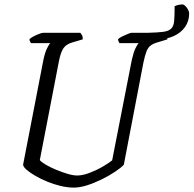

<svg xmlns="http://www.w3.org/2000/svg" viewBox="-20 -853 880 873"><path d="M316 0Q287 0 255.5 -7.5Q224 -15 194 -27.5Q164 -40 140 -54Q116 -68 101 -81Q86 -94 85 -104L177 -579Q184 -613 193.5 -632.5Q203 -652 209 -657H121Q120 -659 117 -663.5Q114 -668 114 -675Q120 -681 132.5 -687.5Q145 -694 158 -699Q171 -704 177 -704H345Q348 -701 352.5 -693.5Q357 -686 356 -674L312 -661Q282 -653 269 -634.5Q256 -616 248 -575L161 -125Q168 -116 188.5 -104Q209 -92 235.5 -81Q262 -70 287.5 -62.5Q313 -55 331 -55Q356 -55 388.5 -67.5Q421 -80 449 -96.5Q477 -113 490 -124L579 -579Q587 -615 596 -633.5Q605 -652 611 -657H523Q522 -659 519.5 -663.5Q517 -668 517 -675Q524 -682 537 -688Q550 -694 562 -699Q574 -704 579 -704H731Q733 -700 737 -693.5Q741 -687 741 -674L695 -660Q677 -655 665 -646Q653 -637 646 -619Q639 -601 632 -568L543 -104Q530 -90 503 -72Q476 -54 442.5 -37.5Q409 -21 376 -10.5Q343 0 316 0ZM695 -674Q687 -674 675 -675.5Q663 -677 654 -681L655 -704Q699 -705 723.5 -708.5Q748 -712 759 -723.5Q770 -735 772 -759Q774 -783 774 -825Q786 -830 795 -831.5Q804 -833 809 -833Q818 -833 829 -818.5Q840 -804 840 -791Q840 -757 821.5 -730.5Q803 -704 770 -689Q737 -674 695 -674Z"/></svg>

Font: Texturina Medium 12pt ExtraLight
Style: Italic
Weight: 250
Italic angle: -11°
Version: Version 1.002